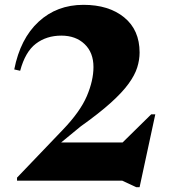

<svg xmlns="http://www.w3.org/2000/svg" viewBox="-20 -748 705 795"><path d="M623 -274.5 558 27H544L486 0H50.5V-12.5L240 -210.5Q312 -285.5 339.5 -350Q367 -414.5 367 -470.5Q367 -530.5 330.2 -565.5Q293.5 -600.5 234 -600.5Q172.5 -600.5 128.5 -567Q84.5 -533.5 63.5 -455L39 -460.5Q64 -588 139.8 -658Q215.5 -728 325.5 -728Q430.5 -728 494.2 -676Q558 -624 558 -530.5Q558 -500 548.2 -468.8Q538.5 -437.5 512.5 -401.5Q486.5 -365.5 438.5 -322.2Q390.5 -279 314 -224.5L233 -158H487.5L606 -274.5Z"/></svg>

Font: Newsreader 72pt
Style: Bold
Weight: 700
Designer: Hugues Gentile
Foundry: Production Type
Version: Version 1.003; ttfautohint (v1.8.3)